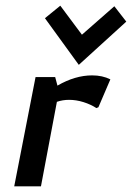

<svg xmlns="http://www.w3.org/2000/svg" viewBox="-20 -655 464 675"><path d="M30 0ZM105 -384 30 0H124L180 -297Q200 -304 223 -304Q248 -304 273.5 -296Q299 -288 319 -275L326 -278L368 -376Q340 -390 304 -390Q244 -390 182 -354L174 -384ZM192 -635 138 -591 257 -427 424 -579 382 -633 268 -533Z"/></svg>

Font: Cambay Devanagari
Style: Bold Italic
Weight: 700
Designer: Pooja Saxena
Foundry: Pooja Saxena
Version: Version 1.005;PS 001.005;hotconv 1.0.70;makeotf.lib2.5.58329